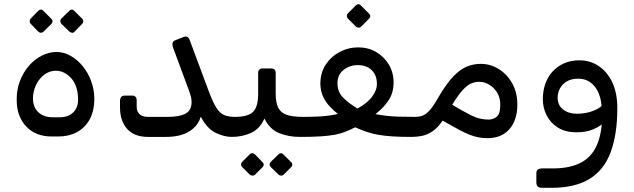

<svg xmlns="http://www.w3.org/2000/svg" viewBox="-20 -654 3038 920"><path d="M228 0Q151 0 106 -47.5Q61 -95 60 -172Q59 -222 75 -264.5Q91 -307 118.5 -338.5Q146 -370 180.5 -387.5Q215 -405 250 -405Q285 -405 317.5 -387Q350 -369 375.5 -338Q401 -307 416 -267.5Q431 -228 432 -184Q432 -123 410 -82.5Q388 -42 349 -21Q310 0 260 0ZM233 -92H265Q308 -92 332 -116.5Q356 -141 354 -183Q352 -246 320 -280.5Q288 -315 247 -315Q217 -315 192 -296Q167 -277 152.5 -246.5Q138 -216 138 -182Q138 -141 163.5 -116.5Q189 -92 233 -92ZM188 -502Q183 -497 176 -497Q169 -497 163 -503L127 -540Q122 -546 122 -552.5Q122 -559 127 -565L163 -602Q169 -608 176 -608Q183 -608 188 -602L225 -565Q231 -560 231.5 -552.5Q232 -545 226 -539ZM337 -502Q332 -496 325 -497Q318 -498 312 -503L274 -540Q269 -545 269 -552.5Q269 -560 274 -565L312 -602Q318 -608 324 -608Q330 -608 336 -602L373 -565Q379 -560 379 -552.5Q379 -545 373 -539Z M690 2Q623 2 589 -36.5Q555 -75 555 -140V-170Q555 -182 560.5 -189Q566 -196 579 -196H613Q624 -196 629.5 -190Q635 -184 635 -172V-142Q635 -120 648.5 -107Q662 -94 688 -94H784Q840 -94 869 -109.5Q898 -125 898 -166Q898 -179 894 -193.5Q890 -208 883 -227L810 -424Q805 -437 806.5 -446.5Q808 -456 819 -461L855 -475Q868 -481 876.5 -477.5Q885 -474 889 -462L981 -215Q1000 -164 1016.5 -138Q1033 -112 1053.5 -103Q1074 -94 1106 -94Q1121 -94 1121 -79V-28Q1121 2 1091 2Q1053 2 1012.5 -18Q972 -38 942 -95Q929 -50 886.5 -24Q844 2 775 2Z M1091 2Q1076 2 1076 -14V-64Q1076 -94 1106 -94Q1168 -94 1192.5 -118Q1217 -142 1217 -205V-304Q1217 -326 1239 -326H1279Q1301 -326 1301 -304V-205Q1301 -162 1313.5 -137.5Q1326 -113 1354.5 -103.5Q1383 -94 1432 -94Q1447 -94 1447 -79V-28Q1447 2 1417 2Q1362 2 1317 -16.5Q1272 -35 1247 -86Q1225 -36 1182.5 -17Q1140 2 1091 2ZM1201 184Q1196 188 1189 187.5Q1182 187 1177 183L1140 146Q1135 141 1135 134Q1135 127 1140 122L1177 85Q1182 80 1188.5 80Q1195 80 1201 85L1237 122Q1243 127 1243.5 134Q1244 141 1238 147ZM1338 184Q1334 188 1327 187.5Q1320 187 1315 183L1277 146Q1272 141 1272 134Q1272 127 1277 122L1315 85Q1320 80 1326.5 80Q1333 80 1337 85L1374 122Q1380 127 1380.5 134Q1381 141 1375 147Z M1418 2Q1402 2 1402 -14V-66Q1402 -79 1409.5 -86.5Q1417 -94 1430 -94Q1472 -94 1503.5 -95.5Q1535 -97 1558.5 -100.5Q1582 -104 1599 -108Q1580 -123 1560.5 -143.5Q1541 -164 1528.5 -190.5Q1516 -217 1515 -252Q1515 -305 1540.5 -344Q1566 -383 1607.5 -405Q1649 -427 1697 -427Q1744 -427 1782 -405Q1820 -383 1843 -345Q1866 -307 1866 -258Q1866 -212 1844 -176.5Q1822 -141 1779 -107Q1812 -101 1836.5 -98.5Q1861 -96 1891 -95Q1921 -94 1967 -94Q1974 -94 1978.5 -90Q1983 -86 1983 -78V-30Q1983 2 1951 2Q1897 2 1859.5 -0.5Q1822 -3 1793.5 -8Q1765 -13 1739 -21.5Q1713 -30 1682 -44Q1656 -31 1633 -22Q1610 -13 1582 -8Q1554 -3 1515 -0.5Q1476 2 1418 2ZM1693 -134Q1739 -159 1762.5 -190Q1786 -221 1786 -252Q1786 -293 1761.5 -317.5Q1737 -342 1693 -342Q1656 -342 1626.5 -319Q1597 -296 1597 -255Q1597 -214 1624 -186.5Q1651 -159 1693 -134ZM1710 -526Q1705 -521 1698 -521.5Q1691 -522 1685 -527L1647 -565Q1642 -571 1642 -578Q1642 -585 1647 -590L1685 -628Q1691 -634 1697.5 -634Q1704 -634 1709 -628L1747 -590Q1761 -577 1748 -564Z M2318 8Q2295 8 2275 4.5Q2255 1 2232.5 -7.5Q2210 -16 2179 -32.5Q2148 -49 2101 -76Q2077 -41 2052 -24.5Q2027 -8 2002.5 -3Q1978 2 1953 2Q1938 2 1938 -13V-64Q1938 -94 1968 -94Q1989 -94 2005 -100Q2021 -106 2038.5 -125Q2056 -144 2079 -185Q2118 -252 2151.5 -287Q2185 -322 2217 -335Q2249 -348 2283 -348Q2331 -348 2371 -322.5Q2411 -297 2435 -253.5Q2459 -210 2459 -153Q2459 -115 2449 -85Q2439 -55 2420 -34Q2401 -13 2375 -2.5Q2349 8 2318 8ZM2321 -81Q2344 -81 2360.5 -95Q2377 -109 2377 -149Q2378 -183 2363.5 -208Q2349 -233 2325.5 -247.5Q2302 -262 2275 -262Q2256 -262 2237.5 -254Q2219 -246 2197.5 -223Q2176 -200 2147 -152Q2199 -121 2229.5 -105.5Q2260 -90 2280.5 -85.5Q2301 -81 2321 -81Z M2578 246Q2564 246 2557 240Q2550 234 2550 219V176Q2550 164 2557 158.5Q2564 153 2579 153H2629Q2716 153 2769.5 122Q2823 91 2846 26.5Q2869 -38 2865 -138L2938 -136Q2938 -10 2906 75.5Q2874 161 2804.5 203.5Q2735 246 2622 246ZM2863 -137Q2860 -201 2830 -239Q2800 -277 2751 -277Q2717 -277 2695 -263.5Q2673 -250 2662.5 -229Q2652 -208 2652 -186Q2652 -150 2678 -129.5Q2704 -109 2744 -109Q2788 -109 2823 -123Q2858 -137 2870 -154L2881 -75Q2860 -50 2823 -34.5Q2786 -19 2738 -20Q2687 -21 2652 -43.5Q2617 -66 2599 -102Q2581 -138 2581 -179Q2581 -217 2592.5 -251Q2604 -285 2627 -310.5Q2650 -336 2682.5 -350.5Q2715 -365 2756 -365Q2808 -365 2849 -337.5Q2890 -310 2914 -259Q2938 -208 2938 -136Z"/></svg>

Font: RubikRegular
Style: Regular
Weight: 400
Designer: Hubert and Fischer
Foundry: Hubert and Fischer
Version: Version 2.300;gftools[0.9.30]